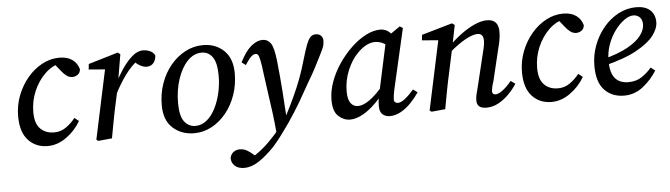

<svg xmlns="http://www.w3.org/2000/svg" viewBox="-45 -629 3548 1017"><g transform="rotate(-5 1729.5 -120.5)"><path d="M191 11Q128 11 88 -32Q48 -75 48 -160Q48 -218 68.5 -270.5Q89 -323 123.5 -363.5Q158 -404 201.5 -427Q245 -450 292 -450Q335 -450 361.5 -430.5Q388 -411 396 -379Q394 -360 381 -351Q368 -342 353 -342Q336 -342 322 -352.5Q308 -363 297 -377L255 -429L296 -421Q250 -411 212.5 -374.5Q175 -338 152.5 -285.5Q130 -233 130 -174Q130 -114 158 -86Q186 -58 231 -58Q267 -58 295.5 -78.5Q324 -99 344 -125L367 -107Q338 -57 290.5 -23Q243 11 191 11Z M576 -229 574 -274Q595 -317 621.5 -357.5Q648 -398 677.5 -424Q707 -450 736 -450Q756 -450 773.5 -442.5Q791 -435 800 -418Q799 -394 786 -378Q773 -362 749 -362Q733 -362 715 -372Q697 -382 681 -399L669 -411L715 -408Q671 -376 638 -331Q605 -286 576 -229ZM450 0 531 -380 554 -365 442 -374 445 -403 603 -450 616 -440 592 -298 590 -282 571 -194Q560 -145 551 -97Q542 -49 533 0L460 7Z M970 11Q903 11 857 -30Q811 -71 811 -152Q811 -213 830 -267Q849 -321 883 -362Q917 -403 961.5 -426.5Q1006 -450 1056 -450Q1123 -450 1167 -408Q1211 -366 1211 -286Q1211 -226 1192.5 -172.5Q1174 -119 1140.5 -77.5Q1107 -36 1063 -12.5Q1019 11 970 11ZM980 -27Q1012 -27 1039 -48.5Q1066 -70 1085 -107Q1104 -144 1114.5 -189Q1125 -234 1125 -280Q1125 -351 1103 -381Q1081 -411 1046 -411Q1003 -411 969.5 -375.5Q936 -340 917 -281.5Q898 -223 898 -156Q898 -86 921 -56.5Q944 -27 980 -27Z M1150 160Q1153 140 1167.5 128.5Q1182 117 1202 117Q1223 117 1240.5 127Q1258 137 1278 155L1304 174L1236 181Q1306 145 1363 86Q1415 34 1457 -29Q1488 -89 1510 -136.5Q1532 -184 1549 -229.5Q1566 -275 1581 -328Q1596 -380 1607 -407.5Q1618 -435 1629 -445Q1640 -455 1656 -455Q1673 -455 1683.5 -445Q1694 -435 1694 -419Q1694 -400 1688 -384Q1682 -368 1668 -341Q1653 -311 1636.5 -279Q1620 -247 1594 -204Q1569 -159 1539.5 -108Q1510 -57 1471 0Q1452 26 1431 55.5Q1410 85 1381 118Q1337 164 1297 190.5Q1257 217 1218 217Q1187 217 1169 201.5Q1151 186 1150 160ZM1464 -25 1404 48Q1399 -8 1393 -55.5Q1387 -103 1379.5 -152.5Q1372 -202 1364 -265Q1358 -316 1353 -340.5Q1348 -365 1343 -372Q1338 -379 1330 -379Q1319 -379 1307 -368.5Q1295 -358 1273 -325L1252 -341Q1281 -399 1312 -424.5Q1343 -450 1373 -450Q1400 -450 1416 -427Q1432 -404 1440 -332Q1449 -247 1454.5 -171Q1460 -95 1464 -25Z M1799 11Q1765 11 1737 -14.5Q1709 -40 1709 -100Q1709 -148 1727 -197.5Q1745 -247 1775.5 -292Q1806 -337 1844 -373Q1882 -409 1922 -429.5Q1962 -450 1999 -450Q2028 -450 2048.5 -430Q2069 -410 2087 -380L2047 -351Q2030 -365 2009 -376Q1988 -387 1965 -387Q1919 -387 1871 -338Q1838 -305 1815.5 -251.5Q1793 -198 1793 -139Q1793 -97 1807.5 -77Q1822 -57 1847 -57Q1874 -57 1909.5 -82Q1945 -107 1998 -170L2006 -148Q1975 -102 1939.5 -66Q1904 -30 1867.5 -9.5Q1831 11 1799 11ZM2010 11Q1987 11 1971.5 -2.5Q1956 -16 1956 -46Q1956 -66 1958.5 -83Q1961 -100 1966 -122L2027 -405L2103 -458L2119 -448L2045 -125Q2038 -90 2038 -75Q2038 -65 2044 -60Q2050 -55 2058 -55Q2075 -55 2097.5 -73Q2120 -91 2144 -119L2167 -102Q2149 -75 2124.5 -49Q2100 -23 2070.5 -6Q2041 11 2010 11Z M2473 -31Q2473 -47 2477 -64Q2481 -81 2488 -107L2526 -264Q2532 -287 2536.5 -307.5Q2541 -328 2541 -342Q2541 -365 2532.5 -373.5Q2524 -382 2510 -382Q2485 -382 2445.5 -360.5Q2406 -339 2356 -296L2359 -332Q2391 -364 2427.5 -391Q2464 -418 2500 -434Q2536 -450 2566 -450Q2627 -450 2627 -384Q2627 -362 2623 -340Q2619 -318 2613 -296L2572 -125Q2566 -107 2563 -93.5Q2560 -80 2560 -74Q2560 -55 2578 -55Q2593 -55 2616 -72Q2639 -89 2663 -119L2687 -102Q2669 -74 2643.5 -48Q2618 -22 2587.5 -5.5Q2557 11 2524 11Q2473 11 2473 -31ZM2305 0 2232 7 2222 0 2303 -380 2326 -365 2214 -374 2217 -403 2380 -450 2394 -440 2371 -325 2343 -194Q2332 -145 2323 -97Q2314 -49 2305 0Z M2870 11Q2807 11 2767 -32Q2727 -75 2727 -160Q2727 -218 2747.5 -270.5Q2768 -323 2802.5 -363.5Q2837 -404 2880.5 -427Q2924 -450 2971 -450Q3014 -450 3040.5 -430.5Q3067 -411 3075 -379Q3073 -360 3060 -351Q3047 -342 3032 -342Q3015 -342 3001 -352.5Q2987 -363 2976 -377L2934 -429L2975 -421Q2929 -411 2891.5 -374.5Q2854 -338 2831.5 -285.5Q2809 -233 2809 -174Q2809 -114 2837 -86Q2865 -58 2910 -58Q2946 -58 2974.5 -78.5Q3003 -99 3023 -125L3046 -107Q3017 -57 2969.5 -23Q2922 11 2870 11Z M3256 11Q3192 11 3152 -30.5Q3112 -72 3112 -159Q3112 -216 3131.5 -268Q3151 -320 3185 -361Q3219 -402 3264 -426Q3309 -450 3359 -450Q3407 -450 3433 -426.5Q3459 -403 3459 -362Q3459 -329 3431.5 -292Q3404 -255 3339.5 -219Q3275 -183 3162 -155L3159 -190Q3245 -212 3295 -240.5Q3345 -269 3366.5 -299Q3388 -329 3388 -356Q3388 -381 3374.5 -394.5Q3361 -408 3340 -408Q3318 -408 3292 -389.5Q3266 -371 3242.5 -339.5Q3219 -308 3204 -267Q3189 -226 3189 -181Q3189 -115 3214 -86.5Q3239 -58 3284 -58Q3327 -58 3357.5 -79Q3388 -100 3408 -125L3431 -107Q3401 -59 3356.5 -24Q3312 11 3256 11Z"/></g></svg>

Font: Lisu Bosa Medium
Style: Italic
Weight: 500
Italic angle: -19°
Designer: David Morse, Annie Olsen, Victor Gaultney, Frank Grießhammer (Latin)
Foundry: SIL International
Version: Version 2.000